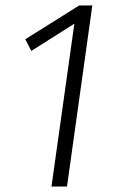

<svg xmlns="http://www.w3.org/2000/svg" viewBox="-20 -685 416 705"><path d="M319 -665 226 0H169L253 -598L95 -498L73 -541L271 -665Z"/></svg>

Font: Fira Sans Condensed Light
Style: Italic
Weight: 300
Width: 3
Italic angle: -8°
Designer: Carrois Corporate & Edenspiekermann AG
Foundry: Carrois Corporate GbR & Edenspiekermann AG
Version: Version 4.203